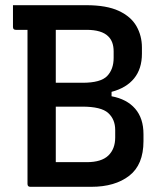

<svg xmlns="http://www.w3.org/2000/svg" viewBox="-20 -720 640 740"><path d="M332 0H97Q86 0 86 -11V-605H41Q30 -605 30 -616V-700H312Q391 -700 438 -678Q485 -656 506 -619Q527 -582 527 -537V-513Q527 -455 497 -418Q467 -381 410 -366V-349Q469 -338 501 -301Q533 -264 533 -203V-176Q533 -85 478 -42.5Q423 0 332 0ZM313 -605H195V-401H298Q368 -401 393 -427Q418 -453 418 -497V-522Q418 -560 397 -580Q372 -605 313 -605ZM195 -95H314Q371 -95 397.5 -120.5Q424 -146 424 -190V-219Q424 -260 397 -284.5Q370 -309 297 -309H195Z"/></svg>

Font: Recursive Sn Lnr St Med
Style: Regular
Weight: 500
Version: Version 1.085;hotconv 1.1.0;makeotfexe 2.6.0; ttfautohint (v